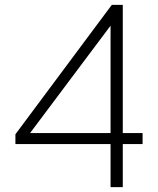

<svg xmlns="http://www.w3.org/2000/svg" viewBox="-20 -765 646 785"><path d="M432 0H482V-176H563V-221H482V-745H437L43 -216V-176H432ZM103 -221 432 -660V-221Z"/></svg>

Font: Mluvka ExtraLight
Style: Regular
Weight: 200
Designer: Modified by Jiří Krblich, Original typeface by Gumpita Rahayu
Foundry: Gumpita Rahayu & Jiří Krblich
Version: Version 2.000;Glyphs 3.1.1 (3134)